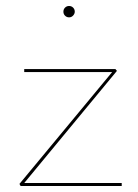

<svg xmlns="http://www.w3.org/2000/svg" viewBox="-20 -622 462 642"><path d="M192 -583Q192 -591 197.5 -596.5Q203 -602 211 -602Q219 -602 224.5 -596.5Q230 -591 230 -583Q230 -576 224.5 -570Q219 -564 211 -564Q203 -564 197.5 -569.5Q192 -575 192 -583ZM387 -10V0H49L45 -7L355 -381H61V-391H366L371 -385L61 -10Z"/></svg>

Font: Ysabeau Infant Hairline
Style: Regular
Weight: 100
Designer: Christian Thalmann (Catharsis Fonts)
Version: Version 0.003